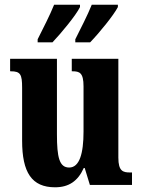

<svg xmlns="http://www.w3.org/2000/svg" viewBox="-20 -786 604 816"><path d="M300 -619V-606H363C401 -645 463 -721 481 -756V-766H370C352 -721 323 -665 300 -619ZM140 -619V-606H203C240 -645 303 -721 320 -756V-766H210C192 -721 163 -665 140 -619ZM214 10C272 10 311 -16 336 -72H340L362 0H541V-53H533C503 -53 483 -58 483 -116V-536H285V-483H288C318 -483 335 -477 335 -419V-227C335 -134 318 -74 274 -74C232 -74 222 -118 222 -215V-536H23V-483H26C67 -483 74 -470 74 -413V-188C74 -53 115 10 214 10Z"/></svg>

Font: Noto Serif Thai ExtraCondensed ExtraBold
Style: Regular
Weight: 800
Width: 2
Designer: Monotype Design Team
Foundry: Monotype Imaging Inc.
Version: Version 2.002